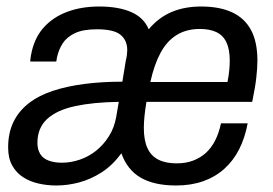

<svg xmlns="http://www.w3.org/2000/svg" viewBox="-20 -558 839 590"><path d="M153 12Q125 12 98.5 6Q72 0 51 -13.5Q30 -27 17.5 -49.5Q5 -72 5 -105Q5 -149 21 -182.5Q37 -216 67.5 -240Q98 -264 141.5 -278.5Q185 -293 239 -300Q293 -307 356 -307L367 -374Q369 -381 370 -389.5Q371 -398 371 -404Q371 -434 350.5 -451Q330 -468 278 -468Q235 -468 210 -456Q185 -444 172.5 -424.5Q160 -405 155 -381L153 -369H73Q73 -372 73.5 -377Q74 -382 75 -387Q84 -439 113 -472Q142 -505 186 -521.5Q230 -538 285 -538Q344 -538 383 -521Q422 -504 437 -468Q467 -504 507 -521Q547 -538 598 -538Q655 -538 693.5 -520Q732 -502 751.5 -465.5Q771 -429 771 -372Q771 -349 767.5 -318.5Q764 -288 755 -245H430Q426 -221 424 -201Q422 -181 422 -165Q422 -127 433 -103Q444 -79 466.5 -67.5Q489 -56 523 -56Q551 -56 573.5 -64.5Q596 -73 613 -88.5Q630 -104 641.5 -127Q653 -150 659 -179H741Q733 -135 715 -99.5Q697 -64 669 -39Q641 -14 604 -1Q567 12 521 12Q454 12 412.5 -12Q371 -36 353 -87Q326 -50 292.5 -28.5Q259 -7 223.5 2.5Q188 12 153 12ZM170 -58Q198 -58 225.5 -67.5Q253 -77 275.5 -95Q298 -113 314.5 -139Q331 -165 337 -198L345 -245Q268 -244 211.5 -232Q155 -220 125 -192.5Q95 -165 95 -119Q95 -99 103.5 -85Q112 -71 129.5 -64.5Q147 -58 170 -58ZM442 -306H679Q683 -326 684.5 -342.5Q686 -359 686 -372Q686 -407 675.5 -428.5Q665 -450 644.5 -459.5Q624 -469 594 -469Q553 -469 523 -450.5Q493 -432 473.5 -396Q454 -360 442 -306Z"/></svg>

Font: Archivo SemiCondensed
Style: Italic
Weight: 400
Width: 4
Italic angle: -10°
Designer: Hector Gatti
Foundry: Omnibus-Type
Version: Version 2.001